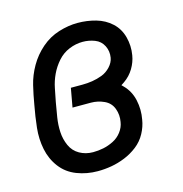

<svg xmlns="http://www.w3.org/2000/svg" viewBox="-87 -618 673 706"><g transform="rotate(-15 250.0 -265.0)"><path d="M201 8Q159 8 121.5 -6.5Q84 -21 60.5 -52Q37 -83 29 -122.5Q21 -162 25.5 -204Q30 -246 38 -288Q44 -324 52.5 -359.5Q61 -395 80.5 -429Q100 -463 130 -489Q160 -515 197 -526.5Q234 -538 269 -538Q305 -538 338.5 -528.5Q372 -519 396.5 -496.5Q421 -474 430 -440Q439 -406 433 -371Q429 -346 415 -322.5Q401 -299 378 -283Q372 -279 366 -275Q369 -272 373 -268Q398 -243 406 -206.5Q414 -170 407 -133Q403 -107 389.5 -82Q376 -57 353.5 -39.5Q331 -22 305 -11.5Q279 -1 253 3.5Q227 8 201 8ZM202 -64Q222 -64 241.5 -68Q261 -72 280 -81.5Q299 -91 312 -108Q325 -125 328 -145Q333 -171 324 -195.5Q315 -220 291 -231Q267 -242 241 -242H171L184 -314H228Q247 -314 266 -317Q285 -320 303.5 -327Q322 -334 336.5 -349.5Q351 -365 354 -383Q358 -407 347.5 -428Q337 -449 315 -457.5Q293 -466 269 -466Q243 -466 217.5 -455.5Q192 -445 173.5 -424Q155 -403 143.5 -378.5Q132 -354 127 -328.5Q122 -303 117 -278Q112 -250 107.5 -222Q103 -194 104.5 -166.5Q106 -139 117 -114.5Q128 -90 151 -77Q174 -64 202 -64Z"/></g></svg>

Font: Iosevka SS08
Style: Italic
Weight: 400
Italic angle: -10°
Monospace: yes
Designer: Belleve Invis
Foundry: Belleve Invis
Version: 2.1.0; ttfautohint (v1.8.2)